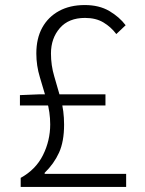

<svg xmlns="http://www.w3.org/2000/svg" viewBox="-20 -741 575 761"><path d="M62 0V-36Q122 -69 150.5 -126.5Q179 -184 179 -248Q179 -296 165.5 -342.5Q152 -389 138 -435Q124 -481 124 -529Q124 -589 147.5 -631.5Q171 -674 214 -697.5Q257 -721 316 -721Q373 -721 413 -697.5Q453 -674 478 -641L441 -606Q420 -634 390 -652Q360 -670 317 -670Q252 -670 217 -629.5Q182 -589 182 -529Q182 -482 195 -438.5Q208 -395 221 -348.5Q234 -302 234 -247Q234 -180 214 -136Q194 -92 157 -56V-52H480V0ZM59 -323V-364L133 -367H398V-323Z"/></svg>

Font: Noto Sans TC Thin Light
Style: Regular
Weight: 300
Version: Version 2.004-H2;hotconv 1.0.118;makeotfexe 2.5.65603